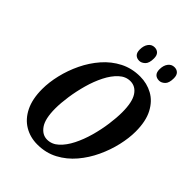

<svg xmlns="http://www.w3.org/2000/svg" viewBox="-260 -1035 1169 1169"><g transform="rotate(45 324.5 -451.0)"><path d="M281 11Q219 11 169.5 -18.5Q120 -48 91.5 -106Q63 -164 63 -249Q63 -307 78.5 -372.5Q94 -438 124 -500.5Q154 -563 198.5 -614Q243 -665 301.5 -695Q360 -725 431 -725Q490 -725 539.5 -698Q589 -671 619 -614Q649 -557 649 -468Q649 -412 634 -347Q619 -282 589.5 -219Q560 -156 516 -104Q472 -52 413 -20.5Q354 11 281 11ZM302 -52Q343 -52 376 -82.5Q409 -113 434 -162.5Q459 -212 475.5 -271Q492 -330 500 -388.5Q508 -447 508 -493Q508 -581 481 -622Q454 -663 409 -663Q369 -663 336 -632.5Q303 -602 278 -552.5Q253 -503 236.5 -444Q220 -385 211.5 -326.5Q203 -268 203 -222Q203 -133 231.5 -92.5Q260 -52 302 -52ZM530 -788Q508 -788 495.5 -800.5Q483 -813 483 -839Q483 -872 498.5 -892.5Q514 -913 539 -913Q559 -913 571.5 -900.5Q584 -888 584 -862Q584 -821 566.5 -804.5Q549 -788 530 -788ZM359 -788Q338 -788 325.5 -800.5Q313 -813 313 -839Q313 -872 328 -892.5Q343 -913 368 -913Q388 -913 400.5 -900.5Q413 -888 413 -862Q413 -821 395.5 -804.5Q378 -788 359 -788Z"/></g></svg>

Font: Noto Serif ExtraCondensed
Style: Bold Italic
Weight: 700
Width: 2
Italic angle: -12°
Designer: Monotype Design Team
Foundry: Monotype Imaging Inc.
Version: Version 2.013; ttfautohint (v1.8.4.7-5d5b)